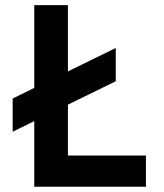

<svg xmlns="http://www.w3.org/2000/svg" viewBox="-20 -713 626 733"><path d="M28.3 -210V-336.9L110.8 -377.4V-693.4H239.3V-440.4L421.9 -529.8V-402.8L239.3 -313.5V-119.1H537.1V0H110.8V-250.5Z"/></svg>

Font: CaskaydiaMono NF
Style: Bold
Weight: 700
Designer: Aaron Bell
Foundry: Saja Typeworks
Version: Version 2111.001; ttfautohint (v1.8.4);Nerd Fonts 3.1.1